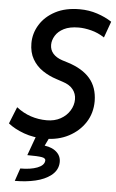

<svg xmlns="http://www.w3.org/2000/svg" viewBox="-66 -753 634 1049"><g transform="rotate(5 251.0 -228.5)"><path d="M200 10Q137 10 84.5 -9Q32 -28 -3 -56L34 -148Q71 -119 113 -105Q155 -91 201 -91Q244 -91 276.5 -109Q309 -127 327 -156.5Q345 -186 345 -218Q345 -249 326.5 -272.5Q308 -296 270 -308L234 -320Q193 -333 158 -356.5Q123 -380 102 -416.5Q81 -453 81 -503Q81 -558 110.5 -605.5Q140 -653 195 -682Q250 -711 328 -711Q379 -711 424.5 -696Q470 -681 505 -658L473 -569Q438 -592 400.5 -601.5Q363 -611 332 -611Q282 -611 250.5 -595Q219 -579 204 -554Q189 -529 189 -504Q189 -476 206.5 -456Q224 -436 257 -425L289 -415Q369 -390 410.5 -342Q452 -294 453 -218Q453 -152 420 -101Q387 -50 330 -20Q273 10 200 10ZM56 254 80 184Q137 184 173 170Q209 156 212 132Q215 116 192 112Q169 108 112 108L161 -27L226 -2L202 48Q247 54 271.5 79Q296 104 291 142Q286 179 253 204.5Q220 230 169 242Q118 254 56 254Z"/></g></svg>

Font: Finlandica Medium
Style: Italic
Weight: 500
Italic angle: -8°
Designer: Niklas Ekholm, Juho Hiilivirta, Jaakko Suomalainen
Foundry: Helsinki Type Studio
Version: Version 1.063